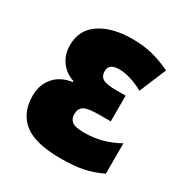

<svg xmlns="http://www.w3.org/2000/svg" viewBox="-139 -671 754 789"><g transform="rotate(30 238.5 -276.5)"><path d="M358 -225H302Q248 -225 230.5 -213.5Q213 -202 213 -176Q213 -154 228 -142Q243 -130 287 -130Q372 -130 448 -173V-29Q405 -8 362 1Q319 10 254 10Q134 10 80.5 -32.5Q27 -75 27 -157Q27 -208 57 -243.5Q87 -279 142 -287V-292Q103 -304 79.5 -336.5Q56 -369 56 -413Q56 -486 114 -524.5Q172 -563 266 -563Q318 -563 359.5 -553Q401 -543 450 -520L397 -393Q332 -428 282 -428Q233 -428 233 -392Q233 -367 250.5 -357Q268 -347 314 -347H358Z"/></g></svg>

Font: Noto Sans Display Black Narrow
Style: Regular
Weight: 900
Width: 4
Designer: Monotype Design team
Foundry: Monotype Imaging Inc.
Version: Version 1.000